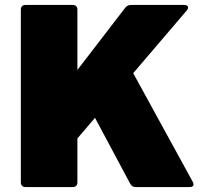

<svg xmlns="http://www.w3.org/2000/svg" viewBox="-20 -754 814 774"><path d="M274 0C285 0 292 -7 292 -18V-196L363 -279L505 -13C510 -5 516 0 526 0H745C759 0 764 -8 757 -21L517 -459L733 -712C743 -724 738 -734 723 -734H507C498 -734 491 -730 485 -723L292 -472V-716C292 -727 285 -734 274 -734H82C71 -734 64 -727 64 -716V-18C64 -7 71 0 82 0Z"/></svg>

Font: LINE Seed Sans TH Heavy
Style: Regular
Weight: 900
Designer: Dalton Maag Ltd | Thai characters by Cadson Demak Co.,Ltd.
Foundry: Dalton Maag Ltd
Version: Version 1.003